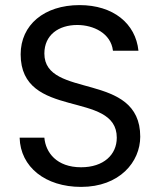

<svg xmlns="http://www.w3.org/2000/svg" viewBox="-20 -726 627 753"><path d="M530 -190C530 -448 154 -336 154 -516C154 -589 210 -628 283 -628C346 -628 415 -596 423 -527H523C512 -634 424 -706 292 -706C153 -706 61 -628 61 -513C61 -254 438 -374 438 -186C438 -119 386 -70 298 -70C202 -70 159 -128 154 -186H57C60 -71 158 7 298 7C449 7 530 -91 530 -190Z"/></svg>

Font: Matrixport Regular
Style: Regular
Weight: 400
Designer: Ninad Kale (Devanagari), Jonny Pinhorn (Latin)
Foundry: Indian Type Foundry
Version: Version 3.200;PS 1.000;hotconv 16.6.54;makeotf.lib2.5.65590